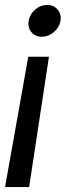

<svg xmlns="http://www.w3.org/2000/svg" viewBox="-32 -547 277 771"><path d="M-11.7 204.1 81.5 -319.3H164.6L85 204.1ZM135.7 -399.4Q109.4 -399.4 94 -418.2Q78.6 -437 83 -462.9Q87.4 -489.7 109.1 -508.5Q130.9 -527.3 157.2 -527.3Q183.6 -527.3 199.5 -508.5Q215.3 -489.7 210.9 -462.9Q206.5 -437 184.3 -418.2Q162.1 -399.4 135.7 -399.4Z"/></svg>

Font: Inter Display
Style: Italic
Weight: 400
Italic angle: -9.39999°
Designer: Rasmus Andersson
Foundry: rsms
Version: Version 4.000;git-a52131595